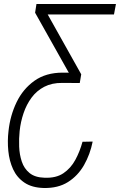

<svg xmlns="http://www.w3.org/2000/svg" viewBox="-20 -731 599 959"><path d="M392.1 -22.9 442.9 -23.9Q430.2 40 399.7 93.5Q369.1 147 319.6 178.2Q270 209.5 198.7 208Q139.6 206.5 102.1 181.2Q64.5 155.8 45.4 114.3Q26.4 72.8 21.5 22.7Q16.6 -27.3 22.5 -76.7Q30.8 -153.8 62.7 -220.2Q94.7 -286.6 151.9 -327.4Q209 -368.2 293 -368.2L377 -367.2L368.7 -316.4L291 -316.9Q239.3 -317.4 201.2 -297.6Q163.1 -277.8 137.7 -243.4Q112.3 -209 97.7 -165.8Q83 -122.6 78.1 -76.2Q74.2 -39.1 75.7 1Q77.1 41 88.9 76.2Q100.6 111.3 127.7 133.3Q154.8 155.3 202.1 156.7Q259.8 159.2 296.6 134.3Q333.5 109.4 356.2 67.6Q378.9 25.9 392.1 -22.9ZM352.5 -316.4 155.3 -667.5 162.1 -710.9H189L385.7 -359.9L378.4 -316.4ZM177.7 -658.7 187 -710.9H559.1L549.3 -658.7Z"/></svg>

Font: Roboto Condensed Light
Style: Italic
Weight: 300
Italic angle: -12°
Designer: Christian Robertson
Foundry: Google
Version: Version 3.0; 2020